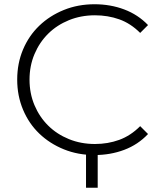

<svg xmlns="http://www.w3.org/2000/svg" viewBox="-20 -725 755 904"><path d="M425 5Q347 5 280.5 -22Q214 -49 165 -96Q116 -143 88.5 -208.5Q61 -274 61 -350Q61 -427 88.5 -492Q116 -557 165 -604Q214 -651 280.5 -678Q347 -705 425 -705Q500 -705 565 -680.5Q630 -656 677 -607L640 -570Q595 -615 541.5 -634Q488 -653 427 -653Q361 -653 304.5 -630Q248 -607 207 -566.5Q166 -526 142.5 -470.5Q119 -415 119 -350Q119 -285 142.5 -229.5Q166 -174 207 -133.5Q248 -93 304.5 -70Q361 -47 427 -47Q488 -47 541.5 -66.5Q595 -86 640 -131L677 -94Q630 -44 565 -19.5Q500 5 425 5ZM440 -16V159H385V-16Z"/></svg>

Font: Montserrat-Alt1 Light
Style: Regular
Weight: 300
Designer: Differentunic
Foundry: Differentunic
Version: Version 7.222